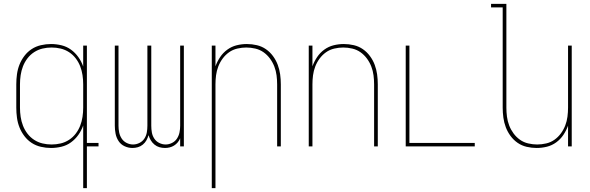

<svg xmlns="http://www.w3.org/2000/svg" viewBox="-20 -755 3040 990"><path d="M246 -10Q270 -10 293 -15.5Q316 -21 336 -34Q356 -47 370.5 -66Q385 -85 393.5 -107Q402 -129 405.5 -152.5Q409 -176 409 -200V-320Q409 -344 405.5 -367.5Q402 -391 393.5 -413Q385 -435 370.5 -454Q356 -473 336 -486Q316 -499 293 -504.5Q270 -510 246 -510Q222 -510 199 -504.5Q176 -499 156 -486Q136 -473 121.5 -454Q107 -435 98.5 -413Q90 -391 86.5 -367.5Q83 -344 83 -320V-200Q83 -176 86.5 -152.5Q90 -129 98.5 -107Q107 -85 121.5 -66Q136 -47 156 -34Q176 -21 199 -15.5Q222 -10 246 -10ZM409 215V-108Q400 -82 384 -59.5Q368 -37 346 -21Q324 -5 297 1.5Q270 8 243 8Q217 8 191 2Q165 -4 143.5 -18Q122 -32 106 -53Q90 -74 80.5 -98Q71 -122 67.5 -148Q64 -174 64 -200V-320Q64 -346 67.5 -372Q71 -398 80.5 -422Q90 -446 106 -467Q122 -488 143.5 -502Q165 -516 191 -522Q217 -528 243 -528Q270 -528 297 -521.5Q324 -515 346 -499Q368 -483 384 -460.5Q400 -438 409 -412V-520H428V-18H488V0H428V215Z M663 8Q642 8 622.5 -1Q603 -10 591.5 -27.5Q580 -45 576 -65.5Q572 -86 572 -107V-520H591V-107Q591 -89 594.5 -72Q598 -55 607.5 -40.5Q617 -26 633 -18Q649 -10 666 -10Q683 -10 699 -18Q715 -26 724.5 -40.5Q734 -55 737 -72Q740 -89 740 -107V-520H760V-107Q760 -89 763 -72Q766 -55 775.5 -40.5Q785 -26 801 -18Q817 -10 834 -10Q851 -10 867 -18Q883 -26 892.5 -40.5Q902 -55 905.5 -72Q909 -89 909 -107V-520H928V0H909V-42Q904 -30 896 -20.5Q888 -11 877.5 -4.5Q867 2 855 5Q843 8 831 8Q816 8 802 4Q788 0 776.5 -9.5Q765 -19 757.5 -31.5Q750 -44 746 -58Q742 -44 735 -31.5Q728 -19 716.5 -9.5Q705 0 691 4Q677 8 663 8Z M1072 215V-520H1091V-413Q1100 -438 1115 -460.5Q1130 -483 1152 -499Q1174 -515 1200 -521.5Q1226 -528 1253 -528Q1279 -528 1304.5 -522Q1330 -516 1351 -501.5Q1372 -487 1387.5 -466Q1403 -445 1412 -421Q1421 -397 1424.5 -371.5Q1428 -346 1428 -320V0H1409V-320Q1409 -343 1406 -366.5Q1403 -390 1394.5 -412Q1386 -434 1372 -453Q1358 -472 1339 -485.5Q1320 -499 1296.5 -504.5Q1273 -510 1250 -510Q1227 -510 1203.5 -504.5Q1180 -499 1161 -485.5Q1142 -472 1128 -453Q1114 -434 1105.5 -412Q1097 -390 1094 -366.5Q1091 -343 1091 -320V215Z M1572 0V-520H1591V-413Q1600 -438 1615 -460.5Q1630 -483 1652 -499Q1674 -515 1700 -521.5Q1726 -528 1753 -528Q1779 -528 1804.5 -522Q1830 -516 1851 -501.5Q1872 -487 1887.5 -466Q1903 -445 1912 -421Q1921 -397 1924.5 -371.5Q1928 -346 1928 -320V0H1909V-320Q1909 -343 1906 -366.5Q1903 -390 1894.5 -412Q1886 -434 1872 -453Q1858 -472 1839 -485.5Q1820 -499 1796.5 -504.5Q1773 -510 1750 -510Q1727 -510 1703.5 -504.5Q1680 -499 1661 -485.5Q1642 -472 1628 -453Q1614 -434 1605.5 -412Q1597 -390 1594 -366.5Q1591 -343 1591 -320V0Z M2072 0V-520H2091V-18H2428V0Z M2747 8Q2721 8 2695.5 2Q2670 -4 2649 -18.5Q2628 -33 2612.5 -54Q2597 -75 2588 -99Q2579 -123 2575.5 -148.5Q2572 -174 2572 -200V-717H2512V-735H2591V-200Q2591 -177 2594 -153.5Q2597 -130 2605.5 -108Q2614 -86 2628 -67Q2642 -48 2661 -34.5Q2680 -21 2703.5 -15.5Q2727 -10 2750 -10Q2773 -10 2796.5 -15.5Q2820 -21 2839 -34.5Q2858 -48 2872 -67Q2886 -86 2894.5 -108Q2903 -130 2906 -153.5Q2909 -177 2909 -200V-520H2928V0H2909V-107Q2900 -82 2885 -59.5Q2870 -37 2848 -21Q2826 -5 2800 1.5Q2774 8 2747 8Z"/></svg>

Font: Iosevka Thin
Style: Regular
Weight: 100
Monospace: yes
Designer: Belleve Invis
Foundry: Belleve Invis
Version: Version 32.5.0; ttfautohint (v1.8.4)